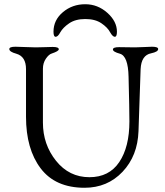

<svg xmlns="http://www.w3.org/2000/svg" viewBox="-20 -874 778 908"><path d="M265 -721Q254 -700 243 -700Q233 -700 233 -724Q233 -779 277.5 -816.5Q322 -854 383 -854Q442 -854 487.5 -813.5Q533 -773 533 -724Q533 -700 523 -700Q513 -700 501 -721Q489 -744 459.5 -764Q430 -784 383.5 -784Q337 -784 307.5 -764Q278 -744 265 -721ZM645 -547Q644 -531 635 -254Q631 -137 559.5 -61.5Q488 14 380 14Q242 14 172.5 -77.5Q103 -169 103 -322V-547Q103 -607 57 -620Q24 -629 24 -642Q24 -653 53 -653Q67 -653 98.5 -651.5Q130 -650 149 -650Q166 -650 193 -651Q220 -652 229 -652Q258 -652 258 -641Q258 -632 225 -621Q211 -617 197 -596.5Q183 -576 183 -549V-294Q183 -191 245 -113.5Q307 -36 403 -36Q496 -36 544 -107.5Q592 -179 592 -300Q592 -357 588 -511Q586 -609 547 -620Q514 -629 514 -640Q514 -651 543 -651Q558 -651 581 -650.5Q604 -650 618 -650Q635 -650 662 -651.5Q689 -653 699 -653Q728 -653 728 -642Q728 -629 695 -622Q648 -613 645 -547Z"/></svg>

Font: EB Garamond
Style: SC
Weight: 400
Version: Version 000.010